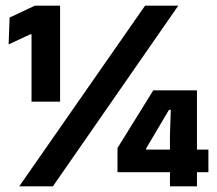

<svg xmlns="http://www.w3.org/2000/svg" viewBox="-20 -659 766 679"><path d="M91.5 -299.5V-537.5H87L10.5 -502L14 -597L103.5 -639H192.5V-299.5ZM48 0 493 -639H610.5L167 0ZM581 0V-181.5L584 -270.5H577.5L496.5 -133.5V-102L452 -130H717V-50H395.5V-135.5L522 -339.5H676.5V0Z"/></svg>

Font: Anek Odia
Style: Bold
Weight: 700
Designer: Yesha Goshar & Mahesh Sahu (Odia), Yesha Goshar (Latin)
Foundry: Ek Type
Version: Version 1.003